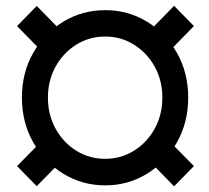

<svg xmlns="http://www.w3.org/2000/svg" viewBox="-20 -638 732 671"><path d="M147.5 -296.9Q147.5 -236.8 174.3 -188.2Q201.2 -139.6 246.6 -111.3Q292 -83 347.7 -83Q402.8 -83 448.2 -111.3Q493.7 -139.6 520.5 -188.2Q547.4 -236.8 547.4 -296.9Q547.4 -356.9 520.5 -405.3Q493.7 -453.6 448.2 -481.9Q402.8 -510.3 347.7 -510.3Q292 -510.3 246.6 -481.9Q201.2 -453.6 174.3 -405.3Q147.5 -356.9 147.5 -296.9ZM56.6 -296.9Q56.6 -383.8 95.9 -452.9Q135.3 -522 201.4 -562.3Q267.6 -602.5 347.7 -602.5Q427.7 -602.5 493.7 -562.3Q559.6 -522 598.6 -452.9Q637.7 -383.8 637.7 -296.9Q637.7 -210.4 598.6 -140.9Q559.6 -71.3 493.7 -30.8Q427.7 9.8 347.7 9.8Q267.6 9.8 201.4 -30.8Q135.3 -71.3 95.9 -140.9Q56.6 -210.4 56.6 -296.9ZM657.7 -546.9 559.1 -446.3 490.2 -517.1 588.4 -617.7ZM207 -87.9 108.4 12.7 39.6 -57.6 138.2 -157.7ZM588.4 13.2 490.2 -87.4 559.1 -157.7 657.7 -57.6ZM138.2 -446.3 39.6 -546.9 108.4 -617.2 207 -516.6Z"/></svg>

Font: RobotoDEMO
Style: Regular
Weight: 400
Designer: Christian Robertson
Foundry: Google
Version: Version 2.136